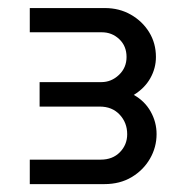

<svg xmlns="http://www.w3.org/2000/svg" viewBox="-20 -720 465 477"><path d="M54 -262.6V-323.4H230.2Q259.8 -323.4 277.9 -341.9Q296 -360.4 296 -386.6Q296 -415.2 277.3 -435.2Q258.6 -455.2 227.8 -455.2H78.4V-516H231.8Q256.6 -516 275.5 -533.9Q294.4 -551.8 294.4 -578.4Q294.4 -605.6 276.3 -622.7Q258.2 -639.8 233 -639.8H54V-700H240.4Q276.4 -700 305.1 -683.6Q333.8 -667.2 350.6 -639.9Q367.4 -612.6 367.4 -578.4Q367.4 -550.6 353.5 -525.8Q339.6 -501 312.4 -484.2Q339.6 -469 354.3 -442.8Q369 -416.6 369 -387Q369 -354 352.5 -325.6Q336 -297.2 307 -279.9Q278 -262.6 239.4 -262.6Z"/></svg>

Font: MuseoModerno Thin
Style: Regular
Weight: 100
Designer: Pablo Cosgaya, Héctor Gatti, Marcela Romero, and the Authors of The MuseoModerno Project.
Foundry: Omnibus-Type Team
Version: Version 1.003